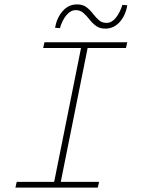

<svg xmlns="http://www.w3.org/2000/svg" viewBox="-20 -852 640 872"><path d="M50 0 56 -26H226L348 -634H176L182 -660H558L552 -634H378L256 -26H430L424 0ZM458 -722Q433 -722 416 -734.5Q399 -747 386 -764Q373 -781 358.5 -793.5Q344 -806 324 -806Q301 -806 282 -783.5Q263 -761 252 -724L230 -726Q238 -771 264.5 -801.5Q291 -832 330 -832Q356 -832 372.5 -819.5Q389 -807 402 -790Q415 -773 429 -760.5Q443 -748 464 -748Q487 -748 505.5 -770.5Q524 -793 536 -830L558 -828Q551 -783 524 -752.5Q497 -722 458 -722Z"/></svg>

Font: SourceCodeVF
Style: Italic
Weight: 200
Italic angle: -11°
Monospace: yes
Designer: Paul D. Hunt, Teo Tuominen
Foundry: Adobe
Version: Version 1.026;hotconv 1.1.0;makeotfexe 2.6.0